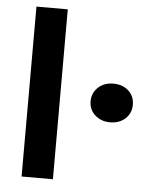

<svg xmlns="http://www.w3.org/2000/svg" viewBox="-52 -761 671 806"><g transform="rotate(5 283.5 -358.0)"><path d="M201 -716V0H69V-716ZM330 -340Q330 -375 355 -398.5Q380 -422 419 -422Q458 -422 483 -399.5Q508 -377 508 -340Q508 -305 483 -282Q458 -259 419 -259Q381 -259 355.5 -282Q330 -305 330 -340Z"/></g></svg>

Font: Madhuban SemiBold
Style: Regular
Weight: 600
Designer: jaikishan Patel
Foundry: MagicType
Version: Version 1.000